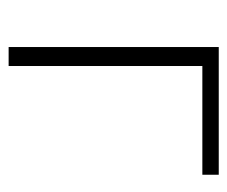

<svg xmlns="http://www.w3.org/2000/svg" viewBox="-61 -466 527 445"><g transform="rotate(90 202.5 -243.5)"><path d="M89 0V-487H385V-449H133V0Z"/></g></svg>

Font: Nunito Sans 10pt SemiCondensed ExtraLight
Style: Regular
Weight: 250
Width: 4
Designer: Vernon Adams
Foundry: Vernon Adams
Version: Version 3.101;gftools[0.9.27]